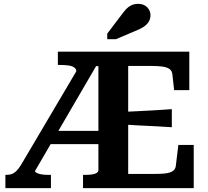

<svg xmlns="http://www.w3.org/2000/svg" viewBox="-20 -979 1082 999"><path d="M245 -298H515L522 -229H219ZM624 -397Q666 -399 707 -401Q748 -403 790 -405.5Q832 -408 874 -411V-317Q833 -320 791.5 -322Q750 -324 708.5 -326Q667 -328 624 -331ZM412 0V-69H421Q440 -69 456.5 -71Q473 -73 482.5 -79Q492 -85 492 -93V-635H480L162 -89Q162 -84 171.5 -79Q181 -74 197 -71.5Q213 -69 234 -69H245V0H8V-69H13Q30 -69 42.5 -74Q55 -79 66.5 -90.5Q78 -102 90 -122L377 -608Q377 -621 365.5 -628.5Q354 -636 335.5 -638.5Q317 -641 293 -641H281V-710H965V-510H886L877 -592Q875 -610 862.5 -619.5Q850 -629 826 -632.5Q802 -636 766 -636H647V-74H776Q807 -74 829 -75.5Q851 -77 865 -82Q879 -87 886.5 -96Q894 -105 895 -118L908 -225H988V0ZM610 -899 538 -804V-775H583L682 -817Q708 -827 726 -838.5Q744 -850 753.5 -865.5Q763 -881 763 -899Q763 -924 745.5 -941.5Q728 -959 699 -959Q679 -959 663.5 -951.5Q648 -944 635.5 -930.5Q623 -917 610 -899Z"/></svg>

Font: Roboto Serif SemiBold
Style: Regular
Weight: 600
Designer: Greg Gazdowicz
Foundry: Commercial Type
Version: Version 1.008